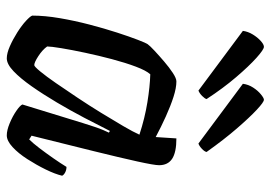

<svg xmlns="http://www.w3.org/2000/svg" viewBox="-136 -662 798 566"><g transform="rotate(90 263.0 -379.0)"><path d="M152 0Q137 0 116.5 -9Q96 -18 75.5 -31Q55 -44 41.5 -56.5Q28 -69 26 -75Q26 -112 33.5 -156Q41 -200 52.5 -244Q64 -288 76 -325Q88 -362 97.5 -386.5Q107 -411 110 -415Q115 -422 129.5 -435.5Q144 -449 161.5 -464Q179 -479 195 -489.5Q211 -500 220 -500Q239 -500 265.5 -491.5Q292 -483 323 -469Q354 -455 384 -439L388 -500Q429 -500 448 -487.5Q467 -475 467 -449Q467 -435 456 -385Q445 -335 425.5 -256Q406 -177 380 -73L391 -66Q402 -77 416.5 -96Q431 -115 446 -136.5Q461 -158 472 -176Q481 -176 488.5 -172Q496 -168 498 -163Q493 -142 479.5 -114.5Q466 -87 449 -60.5Q432 -34 413.5 -17Q395 0 379 0Q364 0 343.5 -8.5Q323 -17 307 -28Q291 -39 288 -46L343 -225Q349 -244 354 -259Q359 -274 363.5 -284.5Q368 -295 371 -301L366 -304Q349 -270 327.5 -229Q306 -188 282 -147.5Q258 -107 234.5 -73.5Q211 -40 190 -20Q169 0 152 0ZM172 -81Q176 -81 190.5 -98.5Q205 -116 225 -145Q245 -174 268 -208.5Q291 -243 312.5 -278Q334 -313 351.5 -343Q369 -373 377 -391Q328 -407 281.5 -414.5Q235 -422 199 -423Q188 -411 176.5 -380.5Q165 -350 154.5 -310.5Q144 -271 135.5 -231Q127 -191 122 -160.5Q117 -130 117 -119Q127 -105 145.5 -93Q164 -81 172 -81ZM403 -565 227 -696Q229 -712 238 -726Q247 -740 258 -749Q269 -758 274 -758Q281 -758 303.5 -737Q326 -716 358.5 -678.5Q391 -641 428 -589Q427 -583 418.5 -575Q410 -567 403 -565ZM247 -565 71 -696Q73 -711 81.5 -725Q90 -739 100.5 -748.5Q111 -758 118 -758Q126 -758 150.5 -736Q175 -714 207.5 -676Q240 -638 272 -589Q271 -584 263 -576Q255 -568 247 -565Z"/></g></svg>

Font: Texturina Medium
Style: Italic
Weight: 500
Italic angle: -11°
Designer: Guillermo Torres Carreño
Foundry: Omnibus-Type
Version: Version 1.002